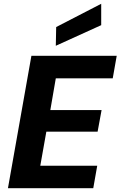

<svg xmlns="http://www.w3.org/2000/svg" viewBox="-20 -995 637 1015"><path d="M22 0 146 -700H597L576 -581H275L246 -413H517L496 -299H225L193 -119H494L473 0ZM275 -753 277 -852 515 -975V-862Z"/></svg>

Font: DM Sans 16pt Black
Style: Italic
Weight: 900
Italic angle: -10°
Version: Version 4.004;gftools[0.9.30]